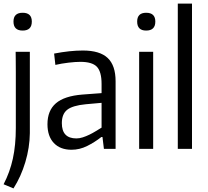

<svg xmlns="http://www.w3.org/2000/svg" viewBox="-20 -828 1156 1068"><path d="M106 -658Q55 -658 55 -708Q55 -757 106 -757Q157 -757 157 -708Q157 -658 106 -658ZM0 197Q35 130 51.5 54.5Q68 -21 68 -116Q68 -117 68 -148Q68 -179 68 -225Q68 -271 68 -324.5Q68 -378 68 -425Q68 -472 67.5 -504Q67 -536 67 -540H146V-87Q145 -7 121 73.5Q97 154 55 220Z M378 5Q315 5 279.5 -32.5Q244 -70 244 -137Q244 -213 291 -253.5Q338 -294 438 -302L545 -310V-361Q545 -429 519 -456.5Q493 -484 427 -484Q400 -484 361.5 -479.5Q323 -475 288 -467L281 -530Q369 -547 441 -547Q535 -547 579 -505.5Q623 -464 623 -376V0H558L550 -66H544Q507 -37 465 -16Q423 5 378 5ZM405 -58Q422 -58 440.5 -64Q459 -70 477.5 -79Q496 -88 513 -98.5Q530 -109 545 -118V-256L456 -248Q384 -241 354 -217.5Q324 -194 324 -143Q324 -58 405 -58Z M793 -658Q743 -658 743 -708Q743 -757 793 -757Q844 -757 844 -708Q844 -658 793 -658ZM754 -540H832V0H754Z M969 -808H1048V0H969Z"/></svg>

Font: Encode Sans Condensed
Style: Regular
Weight: 400
Designer: Pablo Impallari, Andres Torresi
Foundry: Pablo Impallari, Andres Torresi
Version: Version 1.000; ttfautohint (v1.00) -l 8 -r 50 -G 200 -x 14 -